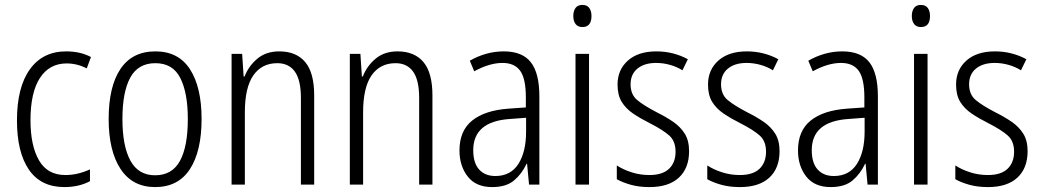

<svg xmlns="http://www.w3.org/2000/svg" viewBox="-20 -751 4236 781"><path d="M242 10Q146 10 97.5 -61Q49 -132 49 -261Q49 -396 101.5 -469Q154 -542 249 -542Q307 -542 350 -519L333 -473Q293 -493 251 -493Q181 -493 142.5 -434Q104 -375 104 -262Q104 -159 138.5 -99Q173 -39 246 -39Q272 -39 297 -45Q322 -51 346 -62V-14Q301 10 242 10Z M800 -267Q800 -136 752.5 -63Q705 10 611 10Q519 10 470.5 -63.5Q422 -137 422 -267Q422 -399 470 -470.5Q518 -542 612 -542Q706 -542 753 -469Q800 -396 800 -267ZM478 -267Q478 -157 510.5 -97.5Q543 -38 611 -38Q680 -38 712 -96.5Q744 -155 744 -267Q744 -373 713.5 -433.5Q683 -494 612 -494Q542 -494 510 -435.5Q478 -377 478 -267Z M1116 -542Q1185 -542 1221.5 -498.5Q1258 -455 1258 -363V0H1204V-353Q1204 -425 1179.5 -459.5Q1155 -494 1108 -494Q1045 -494 1010.5 -444.5Q976 -395 976 -294V0H922V-532H965L971 -440H975Q991 -482 1026.5 -512Q1062 -542 1116 -542Z M1597 -542Q1666 -542 1702.5 -498.5Q1739 -455 1739 -363V0H1685V-353Q1685 -425 1660.5 -459.5Q1636 -494 1589 -494Q1526 -494 1491.5 -444.5Q1457 -395 1457 -294V0H1403V-532H1446L1452 -440H1456Q1472 -482 1507.5 -512Q1543 -542 1597 -542Z M2029 -542Q2105 -542 2139.5 -497.5Q2174 -453 2174 -359V0H2132L2124 -85H2122Q2103 -44 2071 -17Q2039 10 1982 10Q1916 10 1882.5 -33Q1849 -76 1849 -139Q1849 -219 1900.5 -260.5Q1952 -302 2048 -309L2119 -314V-355Q2119 -431 2096 -463Q2073 -495 2024 -495Q1971 -495 1909 -461L1891 -504Q1922 -522 1957 -532Q1992 -542 2029 -542ZM2054 -267Q1905 -257 1905 -140Q1905 -88 1929 -61.5Q1953 -35 1995 -35Q2057 -35 2088.5 -84Q2120 -133 2120 -216V-272Z M2349 -731Q2368 -731 2377 -718.5Q2386 -706 2386 -686Q2386 -641 2349 -641Q2331 -641 2321.5 -653Q2312 -665 2312 -686Q2312 -706 2321 -718.5Q2330 -731 2349 -731ZM2376 -532V0H2321V-532Z M2783 -136Q2783 -67 2741.5 -28.5Q2700 10 2622 10Q2579 10 2545.5 0.5Q2512 -9 2489 -22V-78Q2515 -61 2549.5 -50Q2584 -39 2621 -39Q2675 -39 2701.5 -64.5Q2728 -90 2728 -134Q2728 -177 2702 -200Q2676 -223 2623 -250Q2585 -269 2555.5 -289Q2526 -309 2509 -336.5Q2492 -364 2492 -407Q2492 -467 2534 -504.5Q2576 -542 2650 -542Q2686 -542 2718.5 -533.5Q2751 -525 2778 -510L2756 -465Q2734 -479 2706 -487Q2678 -495 2649 -495Q2601 -495 2573 -472Q2545 -449 2545 -408Q2545 -367 2571.5 -344.5Q2598 -322 2652 -294Q2690 -275 2719 -255Q2748 -235 2765.5 -207Q2783 -179 2783 -136Z M3151 -136Q3151 -67 3109.5 -28.5Q3068 10 2990 10Q2947 10 2913.5 0.5Q2880 -9 2857 -22V-78Q2883 -61 2917.5 -50Q2952 -39 2989 -39Q3043 -39 3069.5 -64.5Q3096 -90 3096 -134Q3096 -177 3070 -200Q3044 -223 2991 -250Q2953 -269 2923.5 -289Q2894 -309 2877 -336.5Q2860 -364 2860 -407Q2860 -467 2902 -504.5Q2944 -542 3018 -542Q3054 -542 3086.5 -533.5Q3119 -525 3146 -510L3124 -465Q3102 -479 3074 -487Q3046 -495 3017 -495Q2969 -495 2941 -472Q2913 -449 2913 -408Q2913 -367 2939.5 -344.5Q2966 -322 3020 -294Q3058 -275 3087 -255Q3116 -235 3133.5 -207Q3151 -179 3151 -136Z M3406 -542Q3482 -542 3516.5 -497.5Q3551 -453 3551 -359V0H3509L3501 -85H3499Q3480 -44 3448 -17Q3416 10 3359 10Q3293 10 3259.5 -33Q3226 -76 3226 -139Q3226 -219 3277.5 -260.5Q3329 -302 3425 -309L3496 -314V-355Q3496 -431 3473 -463Q3450 -495 3401 -495Q3348 -495 3286 -461L3268 -504Q3299 -522 3334 -532Q3369 -542 3406 -542ZM3431 -267Q3282 -257 3282 -140Q3282 -88 3306 -61.5Q3330 -35 3372 -35Q3434 -35 3465.5 -84Q3497 -133 3497 -216V-272Z M3726 -731Q3745 -731 3754 -718.5Q3763 -706 3763 -686Q3763 -641 3726 -641Q3708 -641 3698.5 -653Q3689 -665 3689 -686Q3689 -706 3698 -718.5Q3707 -731 3726 -731ZM3753 -532V0H3698V-532Z M4160 -136Q4160 -67 4118.5 -28.5Q4077 10 3999 10Q3956 10 3922.5 0.5Q3889 -9 3866 -22V-78Q3892 -61 3926.5 -50Q3961 -39 3998 -39Q4052 -39 4078.5 -64.5Q4105 -90 4105 -134Q4105 -177 4079 -200Q4053 -223 4000 -250Q3962 -269 3932.5 -289Q3903 -309 3886 -336.5Q3869 -364 3869 -407Q3869 -467 3911 -504.5Q3953 -542 4027 -542Q4063 -542 4095.5 -533.5Q4128 -525 4155 -510L4133 -465Q4111 -479 4083 -487Q4055 -495 4026 -495Q3978 -495 3950 -472Q3922 -449 3922 -408Q3922 -367 3948.5 -344.5Q3975 -322 4029 -294Q4067 -275 4096 -255Q4125 -235 4142.5 -207Q4160 -179 4160 -136Z"/></svg>

Font: Noto Sans Khmer Condensed Light
Style: Regular
Weight: 300
Width: 3
Designer: Danh Hong and the Monotype Design Team
Foundry: Monotype Imaging Inc.
Version: Version 2.004; ttfautohint (v1.8.4.7-5d5b)